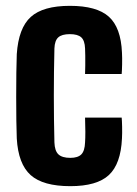

<svg xmlns="http://www.w3.org/2000/svg" viewBox="-20 -629 469 658"><path d="M271.5 -375.5Q272 -386.5 272.2 -404Q272.5 -421.5 272.2 -438Q272 -454.5 271.5 -463Q270.5 -490 258.5 -501Q246.5 -512 219.5 -512Q192 -512 179.8 -501Q167.5 -490 166.5 -463Q165.5 -423 165 -382.5Q164.5 -342 164.5 -301.5Q164.5 -261 165 -221Q165.5 -181 166.5 -141Q167.5 -112 180.2 -100Q193 -88 221 -88Q247 -88 258.8 -100Q270.5 -112 271.5 -141Q272.5 -155 272.5 -177.2Q272.5 -199.5 271.5 -226H397Q398 -217 398.5 -194.5Q399 -172 398 -154.5Q394 -67 353 -29Q312 9 221 9Q127.5 9 85 -29Q42.5 -67 37.5 -154.5Q36.5 -177.5 36 -215.8Q35.5 -254 35.5 -297.5Q35.5 -341 36 -380.2Q36.5 -419.5 37.5 -443.5Q43.5 -533 85.5 -571Q127.5 -609 219.5 -609Q311.5 -609 353 -571.8Q394.5 -534.5 398 -448.5Q399 -431.5 398.5 -408.5Q398 -385.5 397 -375.5Z"/></svg>

Font: Big Shoulders Display Thin ExtraBold
Style: Regular
Weight: 800
Version: Version 2.002